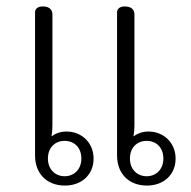

<svg xmlns="http://www.w3.org/2000/svg" viewBox="-20 -569 595 597"><path d="M182 8C233 8 271 -25 271 -76C271 -125 234 -160 187 -160C169 -160 154 -155 140 -145C142 -156 143 -167 143 -179V-524C143 -540 132 -549 113 -549C97 -549 89 -541 89 -531V-85C89 -32 123 8 182 8ZM437 8C488 8 526 -25 526 -76C526 -125 489 -160 442 -160C424 -160 409 -155 395 -145C397 -156 398 -167 398 -179V-524C398 -540 387 -549 368 -549C352 -549 344 -541 344 -531V-85C344 -32 378 8 437 8ZM181 -21C152 -21 129 -42 129 -76C129 -111 152 -131 181 -131C210 -131 233 -111 233 -76C233 -42 210 -21 181 -21ZM436 -21C407 -21 384 -42 384 -76C384 -111 407 -131 436 -131C465 -131 488 -111 488 -76C488 -42 465 -21 436 -21Z"/></svg>

Font: Maitree Light
Style: Regular
Weight: 300
Designer: CadsonDemak Team
Foundry: CadsonDemak
Version: Version 1.000;PS 001.000;hotconv 1.0.88;makeotf.lib2.5.64775